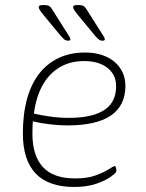

<svg xmlns="http://www.w3.org/2000/svg" viewBox="-20 -738 579 764"><path d="M276 6Q173 6 122 -47.5Q71 -101 71 -207Q71 -284 87.5 -344Q104 -404 136 -445Q168 -486 214 -507.5Q260 -529 319 -529Q355 -529 384.5 -519.5Q414 -510 435 -492.5Q456 -475 467.5 -450.5Q479 -426 479 -396Q479 -357 464.5 -327.5Q450 -298 421.5 -278.5Q393 -259 350 -249Q307 -239 250 -239Q212 -239 170 -244.5Q128 -250 96 -259L112 -264Q110 -250 109.5 -235Q109 -220 109 -206Q109 -119 150.5 -73.5Q192 -28 279 -28Q329 -28 362 -40.5Q395 -53 413.5 -65Q432 -77 436 -77Q439 -77 440.5 -73.5Q442 -70 442.5 -65.5Q443 -61 443 -57Q443 -51 422 -35.5Q401 -20 363.5 -7Q326 6 276 6ZM253 -269Q291 -269 321 -274Q351 -279 374 -289Q397 -299 412 -314Q427 -329 434.5 -349.5Q442 -370 442 -395Q442 -441 407.5 -468Q373 -495 315 -495Q259 -495 217 -470Q175 -445 149 -398Q123 -351 115 -286Q135 -281 174 -275Q213 -269 253 -269ZM388 -576Q384 -576 379.5 -577.5Q375 -579 370.5 -583Q366 -587 359 -595L306 -659Q286 -683 278.5 -693.5Q271 -704 271 -709Q271 -714 275 -716Q279 -718 289 -718Q300 -718 306.5 -716.5Q313 -715 318 -709.5Q323 -704 330 -692L380 -613Q389 -599 393 -592.5Q397 -586 397 -582Q397 -578 394 -577Q391 -576 388 -576ZM251 -576Q247 -576 242.5 -577.5Q238 -579 233.5 -583Q229 -587 222 -595L169 -659Q149 -683 141.5 -693.5Q134 -704 134 -709Q134 -714 138 -716Q142 -718 152 -718Q163 -718 169.5 -716.5Q176 -715 181 -709.5Q186 -704 193 -692L243 -613Q252 -599 256 -592.5Q260 -586 260 -582Q260 -578 257 -577Q254 -576 251 -576Z"/></svg>

Font: Asap Thin
Style: Italic
Weight: 250
Italic angle: -6°
Designer: Pablo Cosgaya
Foundry: Omnibus-Type
Version: Version 3.001